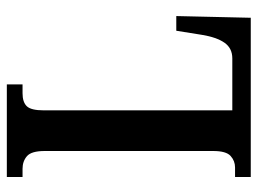

<svg xmlns="http://www.w3.org/2000/svg" viewBox="-116 -638 754 562"><g transform="rotate(-90 261.0 -357.0)"><path d="M24 0V-46H52Q71 -46 85.5 -59Q100 -72 100 -110V-603Q100 -642 85 -655Q70 -668 48 -668H24V-714H295V-668H269Q243 -668 231 -655.5Q219 -643 219 -606V-54H371Q401 -54 417 -77Q433 -100 440 -143L452 -218H495L490 0Z"/></g></svg>

Font: Noto Serif ExtraCondensed SemiBold
Style: Regular
Weight: 600
Width: 2
Designer: Monotype Design Team
Foundry: Monotype Imaging Inc.
Version: Version 2.015; ttfautohint (v1.8.4.7-5d5b)